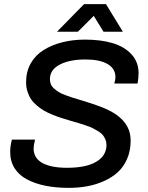

<svg xmlns="http://www.w3.org/2000/svg" viewBox="-20 -888 710 920"><path d="M252.9 -735.8 382.8 -868.2H487.8L568.8 -735.8H476.1L429.2 -812L353 -735.8ZM309.1 12.2Q248.5 12.2 198.5 2.2Q148.4 -7.8 109.9 -28.1Q71.3 -48.3 50 -81.8Q28.8 -115.2 28.8 -159.2Q28.8 -188.5 37.1 -219.2H147.9Q141.1 -190.9 141.1 -176.8Q141.1 -129.9 183.3 -106.9Q225.6 -84 300.8 -84Q392.6 -84 441.4 -113Q490.2 -142.1 490.2 -193.8Q490.2 -208 484.9 -220.2Q479.5 -232.4 472.2 -241.5Q464.8 -250.5 450 -259.5Q435.1 -268.6 423.8 -274.2Q412.6 -279.8 390.9 -287.1Q369.1 -294.4 356.7 -298.1Q344.2 -301.8 318.8 -309.1Q293.5 -316.4 274.7 -322.5Q255.9 -328.6 232.2 -338.1Q208.5 -347.7 191.7 -357.4Q174.8 -367.2 157.5 -381.6Q140.1 -396 129.4 -411.9Q118.7 -427.7 111.8 -448.7Q105 -469.7 105 -494.1Q105 -544.9 127.4 -584.5Q149.9 -624 189.2 -648.4Q228.5 -672.9 278.8 -685.5Q329.1 -698.2 387.2 -698.2Q462.9 -698.2 519.5 -681.4Q576.2 -664.6 610.1 -627.7Q644 -590.8 644 -537.1Q644 -515.1 639.2 -487.8H527.8Q533.2 -507.3 533.2 -518.1Q533.2 -559.1 495.6 -581.1Q458 -603 390.1 -603Q313 -603 266.1 -578.4Q219.2 -553.7 219.2 -508.8Q219.2 -495.1 224.1 -483.6Q229 -472.2 240 -462.9Q251 -453.6 261.7 -446.8Q272.5 -439.9 292 -432.6Q311.5 -425.3 325.4 -420.9Q339.4 -416.5 363.8 -409.2Q457 -380.9 494.1 -363.3Q586.4 -319.8 602.5 -248Q606 -231.9 606 -213.9Q606 -166.5 589.6 -127.9Q573.2 -89.4 545.4 -63.7Q517.6 -38.1 479.2 -20.8Q440.9 -3.4 398.4 4.4Q356 12.2 309.1 12.2Z"/></svg>

Font: Archivo Medium
Style: Italic
Weight: 500
Italic angle: -10°
Designer: Hector Gatti
Foundry: Omnibus-Type
Version: Version 2.001